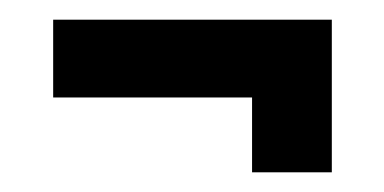

<svg xmlns="http://www.w3.org/2000/svg" viewBox="-20 -392 390 195"><path d="M34 -293V-372H317V-217H236V-293Z"/></svg>

Font: Special Gothic Condensed One
Style: Regular
Weight: 400
Designer: Alistair McCready
Foundry: Monolith
Version: Version 1.010; ttfautohint (v1.8.4.7-5d5b)